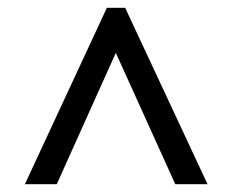

<svg xmlns="http://www.w3.org/2000/svg" viewBox="-20 -734 599 494"><path d="M44 -260 255 -714H302L514 -260H431L278 -598L126 -260Z"/></svg>

Font: Noto Serif Tamil ExtraBold
Style: Regular
Weight: 800
Designer: Indian Type Foundry, Tom Grace, and the Monotype Design Team
Foundry: Monotype Imaging Inc.
Version: Version 2.004; ttfautohint (v1.8.4.7-5d5b)